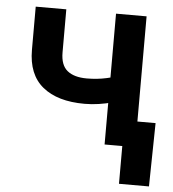

<svg xmlns="http://www.w3.org/2000/svg" viewBox="-51 -588 713 791"><g transform="rotate(5 305.5 -192.5)"><path d="M299.8 -159.7Q188 -159.7 126.5 -210Q64.9 -260.3 64.9 -362.3V-541H191.4V-362.8Q191.4 -310.1 219.5 -287.4Q247.6 -264.6 299.8 -264.6Q342.8 -264.6 381.6 -273.2Q420.4 -281.7 462.4 -296.4V-191.4Q441.4 -183.1 414.8 -175.8Q388.2 -168.5 358.9 -164.1Q329.6 -159.7 299.8 -159.7ZM397 0V-541H523.4V0ZM470.2 156.2V0H430.2V-106H598.6L594.2 156.2Z"/></g></svg>

Font: Inter 17pt SemiBold
Style: Regular
Weight: 600
Version: Version 4.001;git-66647c0bb